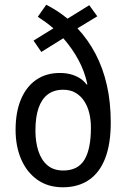

<svg xmlns="http://www.w3.org/2000/svg" viewBox="-20 -783 534 813"><path d="M176 -763Q199 -751 221.5 -736.5Q244 -722 266 -704L358 -761L392 -714L308 -663Q353 -615 384.5 -555Q416 -495 432.5 -422.5Q449 -350 449 -264Q449 -174 425.5 -113Q402 -52 356.5 -21Q311 10 246 10Q183 10 138 -22Q93 -54 69.5 -109Q46 -164 46 -233Q46 -309 69 -363Q92 -417 134 -445.5Q176 -474 233 -474Q258 -474 279 -468.5Q300 -463 317 -452.5Q334 -442 347 -425L350 -426Q338 -482 311.5 -530.5Q285 -579 248 -621L155 -563L122 -611L206 -663Q190 -677 173.5 -689Q157 -701 140 -712ZM248 -403Q208 -403 182 -383Q156 -363 143 -325Q130 -287 130 -230Q130 -182 142.5 -143.5Q155 -105 181 -83Q207 -61 248 -61Q310 -61 337.5 -106.5Q365 -152 365 -242Q365 -275 358 -304Q351 -333 336.5 -355Q322 -377 300 -390Q278 -403 248 -403Z"/></svg>

Font: Noto Sans Khmer Condensed
Style: Regular
Weight: 400
Width: 3
Designer: Danh Hong and the Monotype Design Team
Foundry: Monotype Imaging Inc.
Version: Version 2.004